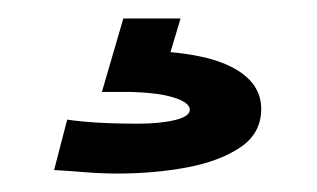

<svg xmlns="http://www.w3.org/2000/svg" viewBox="-20 -20 343 208"><path d="M107.6 168Q89.8 168 72.7 166.6Q55.6 165.2 38.6 164.2L52.8 109.6Q59 110.6 71.6 111.8Q84.2 113 99.6 113.5Q115 114 128.8 114Q153.2 114 169.4 110.1Q185.6 106.2 185.6 99Q185.6 89.8 162.7 84.1Q139.8 78.4 90.4 79.6L109.2 34.8Q187.8 33.4 225.4 50Q263 66.6 263 98Q263 124.4 240.4 139.6Q217.8 154.8 182.4 161.4Q147 168 107.6 168ZM175.6 0 151.8 79.6H90.4L113.6 0Z"/></svg>

Font: Truculenta
Style: Regular
Weight: 400
Designer: Ivan Castro, Eva Sanz & Omnibus-Type Team
Foundry: Omnibus-Type
Version: Version 1.002